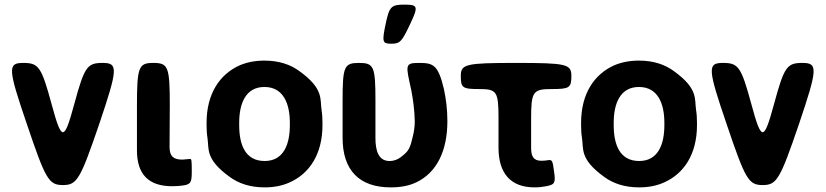

<svg xmlns="http://www.w3.org/2000/svg" viewBox="-20 -800 3570 830"><path d="M203 -350C159 -512 147 -528 80 -528C13 -528 14 -504 96 -264C177 -24 191 0 252 0C313 0 327 -24 409 -264C490 -504 491 -528 424 -528C357 -528 345 -512 301 -350C257 -188 247 -188 203 -350Z M724 5C741 5 756 4 770 2C806 -3 809 -12 809 -61C809 -109 808 -114 800 -113L792 -112L768 -110C729 -110 713 -125 713 -165L714 -347C714 -511 707 -528 643 -528C579 -528 572 -511 572 -339V-150C572 -47 622 5 724 5Z M873 -269V-259C873 -240 874 -221 877 -203C884 -156 867 -112 972 -36C1011 -7 1061 10 1124 10C1164 10 1200 3 1231 -11C1318 -49 1374 -134 1374 -259V-269C1374 -288 1373 -307 1370 -325C1363 -372 1380 -416 1275 -492C1236 -521 1186 -538 1123 -538C1083 -538 1048 -531 1017 -518C929 -479 873 -394 873 -269ZM1233 -269V-259C1233 -176 1206 -104 1124 -104C1040 -104 1014 -175 1014 -259V-269C1014 -351 1041 -424 1123 -424C1205 -424 1233 -352 1233 -269Z M1669 10C1712 10 1749 3 1780 -12C1868 -54 1914 -148 1914 -276C1914 -327 1908 -373 1899 -415C1874 -521 1852 -528 1791 -528C1729 -528 1734 -519 1758 -410C1766 -368 1772 -323 1773 -276C1773 -254 1770 -232 1765 -212C1753 -161 1749 -148 1713 -121C1700 -111 1684 -104 1664 -104C1615 -104 1603 -151 1603 -203V-366C1603 -513 1596 -528 1532 -528C1468 -528 1461 -513 1461 -366V-204C1461 -65 1532 10 1669 10ZM1647 -696C1631 -619 1633 -611 1671 -611C1709 -611 1717 -619 1753 -696C1789 -772 1787 -780 1729 -780C1671 -780 1663 -772 1647 -696Z M2291 10C2310 10 2326 8 2341 5C2380 -2 2382 -11 2375 -60C2369 -108 2366 -111 2346 -107C2339 -106 2331 -105 2320 -105C2286 -105 2276 -125 2276 -160V-288C2276 -403 2284 -415 2363 -415C2442 -415 2450 -420 2450 -472C2450 -523 2428 -528 2211 -528C1994 -528 1972 -523 1972 -472C1972 -420 1979 -415 2053 -415C2128 -415 2135 -403 2135 -289V-162C2135 -52 2186 10 2291 10Z M2492 -269V-259C2492 -240 2493 -221 2496 -203C2503 -156 2486 -112 2591 -36C2630 -7 2680 10 2743 10C2783 10 2819 3 2850 -11C2937 -49 2993 -134 2993 -259V-269C2993 -288 2992 -307 2989 -325C2982 -372 2999 -416 2894 -492C2855 -521 2805 -538 2742 -538C2702 -538 2667 -531 2636 -518C2548 -479 2492 -394 2492 -269ZM2852 -269V-259C2852 -176 2825 -104 2743 -104C2659 -104 2633 -175 2633 -259V-269C2633 -351 2660 -424 2742 -424C2824 -424 2852 -352 2852 -269Z M3228 -350C3184 -512 3172 -528 3105 -528C3038 -528 3039 -504 3121 -264C3202 -24 3216 0 3277 0C3338 0 3352 -24 3434 -264C3515 -504 3516 -528 3449 -528C3382 -528 3370 -512 3326 -350C3282 -188 3272 -188 3228 -350Z"/></svg>

Font: Asimov Print
Style: A
Weight: 500
Designer: Google
Version: Version 2.000980: 2014